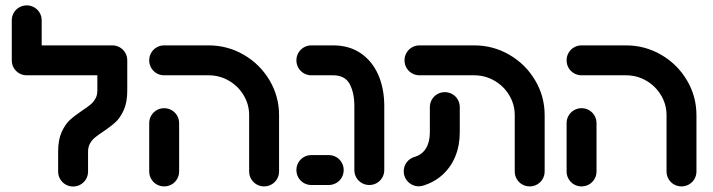

<svg xmlns="http://www.w3.org/2000/svg" viewBox="-20 -687 2647 713"><path d="M195.9 -50V-124.4Q195.9 -167.4 208.7 -196.1Q221.5 -224.8 239.4 -241.3Q257.4 -257.8 285.6 -276.7Q305.2 -289.6 316.1 -298.7Q327 -307.8 334.3 -320.6Q341.5 -333.3 341.5 -350.4V-463H452.6V-350.4Q452.6 -307.4 439.8 -278.7Q427 -250 409.1 -233.5Q391.1 -217 363 -198.1Q343.3 -185.2 332.4 -176.1Q321.5 -167 314.3 -154.3Q307 -141.5 307 -124.4V-50Q307 -34.8 299.6 -22Q292.2 -9.3 279.4 -1.9Q266.7 5.6 251.5 5.6Q236.3 5.6 223.5 -1.9Q210.7 -9.3 203.3 -22Q195.9 -34.8 195.9 -50ZM79.3 -667Q94.4 -667 107.2 -659.6Q120 -652.2 127.4 -639.4Q134.8 -626.7 134.8 -611.5V-463H23.7V-611.5Q23.7 -626.7 31.1 -639.4Q38.5 -652.2 51.3 -659.6Q64.1 -667 79.3 -667ZM23.7 -463Q23.7 -478.1 31.1 -490.9Q38.5 -503.7 51.3 -511.1Q64.1 -518.5 79.3 -518.5H397Q412.2 -518.5 425 -511.1Q437.8 -503.7 445.2 -490.9Q452.6 -478.1 452.6 -463Q452.6 -447.8 445.2 -435Q437.8 -422.2 425 -414.8Q412.2 -407.4 397 -407.4H79.3Q64.1 -407.4 51.3 -414.8Q38.5 -422.2 31.1 -435Q23.7 -447.8 23.7 -463Z M534.1 -50.4V-229.6Q534.1 -244.8 541.5 -257.6Q548.9 -270.4 561.7 -277.8Q574.4 -285.2 589.6 -285.2Q604.8 -285.2 617.6 -277.8Q630.4 -270.4 637.8 -257.6Q645.2 -244.8 645.2 -229.6V-50.4Q645.2 -35.2 637.8 -22.4Q630.4 -9.6 617.6 -2.2Q604.8 5.2 589.6 5.2Q574.4 5.2 561.7 -2.2Q548.9 -9.6 541.5 -22.4Q534.1 -35.2 534.1 -50.4ZM960.7 5.2Q945.6 5.2 932.8 -2.2Q920 -9.6 912.6 -22.4Q905.2 -35.2 905.2 -50.4V-259.3Q905.2 -299.3 884.8 -333.3Q864.4 -367.4 829.8 -387.4Q795.2 -407.4 754.4 -407.4H589.6Q574.4 -407.4 561.7 -414.8Q548.9 -422.2 541.5 -435Q534.1 -447.8 534.1 -463Q534.1 -478.1 541.5 -490.9Q548.9 -503.7 561.7 -511.1Q574.4 -518.5 589.6 -518.5H754.4Q825.2 -518.5 885.4 -483.5Q945.6 -448.5 980.9 -388.9Q1016.3 -329.3 1016.3 -259.3V-50.4Q1016.3 -35.2 1008.9 -22.4Q1001.5 -9.6 988.7 -2.2Q975.9 5.2 960.7 5.2Z M1295.9 -55.6V-293.3Q1295.9 -342.6 1278.5 -375Q1261.1 -407.4 1217 -407.4H1136.3Q1121.1 -407.4 1108.3 -414.8Q1095.6 -422.2 1088.1 -435Q1080.7 -447.8 1080.7 -463Q1080.7 -478.1 1088.1 -490.9Q1095.6 -503.7 1108.3 -511.1Q1121.1 -518.5 1136.3 -518.5H1217Q1276.7 -518.5 1319.4 -489.4Q1362.2 -460.4 1384.6 -409.4Q1407 -358.5 1407 -293.3V-55.6Q1407 -40.4 1399.6 -27.6Q1392.2 -14.8 1379.4 -7.4Q1366.7 0 1351.5 0Q1336.3 0 1323.5 -7.4Q1310.7 -14.8 1303.3 -27.6Q1295.9 -40.4 1295.9 -55.6ZM1080.7 -55.6Q1080.7 -70.7 1088.1 -83.5Q1095.6 -96.3 1108.3 -103.7Q1121.1 -111.1 1136.3 -111.1H1200.7Q1215.9 -111.1 1228.7 -103.7Q1241.5 -96.3 1248.9 -83.5Q1256.3 -70.7 1256.3 -55.6Q1256.3 -40.4 1248.9 -27.6Q1241.5 -14.8 1228.7 -7.4Q1215.9 0 1200.7 0H1136.3Q1121.1 0 1108.3 -7.4Q1095.6 -14.8 1088.1 -27.6Q1080.7 -40.4 1080.7 -55.6Z M1534.8 4.8Q1520.4 4.8 1507.6 -2.4Q1494.8 -9.6 1487 -22.4Q1479.3 -35.2 1479.3 -50.7Q1479.3 -69.6 1490.4 -84.3Q1501.5 -98.9 1518.9 -104.1Q1547.4 -112.6 1561.9 -136.1Q1576.3 -159.6 1576.3 -195.9V-289.3Q1576.3 -304.4 1583.7 -317.2Q1591.1 -330 1603.9 -337.4Q1616.7 -344.8 1631.9 -344.8Q1647 -344.8 1659.8 -337.4Q1672.6 -330 1680 -317.2Q1687.4 -304.4 1687.4 -289.3V-195.9Q1687.4 -146.3 1670.6 -105.7Q1653.7 -65.2 1623 -37.6Q1592.2 -10 1550.4 2.6Q1542.6 4.8 1534.8 4.8ZM1947 5.2Q1931.9 5.2 1919.1 -2.2Q1906.3 -9.6 1898.9 -22.4Q1891.5 -35.2 1891.5 -50.4V-259.3Q1891.5 -299.3 1871.1 -333.3Q1850.7 -367.4 1816.1 -387.4Q1781.5 -407.4 1740.7 -407.4H1537.8Q1522.6 -407.4 1509.8 -414.8Q1497 -422.2 1489.6 -435Q1482.2 -447.8 1482.2 -463Q1482.2 -478.1 1489.6 -490.9Q1497 -503.7 1509.8 -511.1Q1522.6 -518.5 1537.8 -518.5H1740.7Q1811.5 -518.5 1871.7 -483.5Q1931.9 -448.5 1967.2 -388.9Q2002.6 -329.3 2002.6 -259.3V-50.4Q2002.6 -35.2 1995.2 -22.4Q1987.8 -9.6 1975 -2.2Q1962.2 5.2 1947 5.2Z M2084.1 -50.4V-229.6Q2084.1 -244.8 2091.5 -257.6Q2098.9 -270.4 2111.7 -277.8Q2124.4 -285.2 2139.6 -285.2Q2154.8 -285.2 2167.6 -277.8Q2180.4 -270.4 2187.8 -257.6Q2195.2 -244.8 2195.2 -229.6V-50.4Q2195.2 -35.2 2187.8 -22.4Q2180.4 -9.6 2167.6 -2.2Q2154.8 5.2 2139.6 5.2Q2124.4 5.2 2111.7 -2.2Q2098.9 -9.6 2091.5 -22.4Q2084.1 -35.2 2084.1 -50.4ZM2510.7 5.2Q2495.6 5.2 2482.8 -2.2Q2470 -9.6 2462.6 -22.4Q2455.2 -35.2 2455.2 -50.4V-259.3Q2455.2 -299.3 2434.8 -333.3Q2414.4 -367.4 2379.8 -387.4Q2345.2 -407.4 2304.4 -407.4H2139.6Q2124.4 -407.4 2111.7 -414.8Q2098.9 -422.2 2091.5 -435Q2084.1 -447.8 2084.1 -463Q2084.1 -478.1 2091.5 -490.9Q2098.9 -503.7 2111.7 -511.1Q2124.4 -518.5 2139.6 -518.5H2304.4Q2375.2 -518.5 2435.4 -483.5Q2495.6 -448.5 2530.9 -388.9Q2566.3 -329.3 2566.3 -259.3V-50.4Q2566.3 -35.2 2558.9 -22.4Q2551.5 -9.6 2538.7 -2.2Q2525.9 5.2 2510.7 5.2Z"/></svg>

Font: 26F Galaxy Hebrew Black
Style: Regular
Weight: 900
Designer: C₂₉H₂₅N₃O₅
Version: Version 1.000